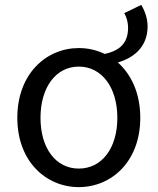

<svg xmlns="http://www.w3.org/2000/svg" viewBox="-20 -754 646 787"><path d="M303 13C436 13 555 -91 555 -271C555 -372 518 -449 463 -498C526 -516 585 -560 585 -646C585 -678 574 -709 559 -734L489 -700C500 -683 505 -660 505 -640C505 -578 471 -546 409 -533C376 -549 340 -557 303 -557C170 -557 51 -452 51 -271C51 -91 170 13 303 13ZM303 -63C209 -63 146 -146 146 -271C146 -396 209 -481 303 -481C397 -481 461 -396 461 -271C461 -146 397 -63 303 -63Z"/></svg>

Font: Source Han Sans HK
Style: Regular
Weight: 400
Designer: Ryoko NISHIZUKA 西塚涼子 (kana, bopomofo & ideographs); Paul D. Hunt (Latin, Greek & Cyrillic); Sandoll Communications 산돌커뮤니
Foundry: Adobe
Version: Version 2.000;hotconv 1.0.107;makeotfexe 2.5.65593